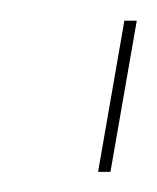

<svg xmlns="http://www.w3.org/2000/svg" viewBox="-20 -695 152 186"><path d="M75 -528.5H87L112.5 -675H100.5Z"/></svg>

Font: Anybody Thin
Style: Italic
Weight: 100
Italic angle: -10°
Designer: Tyler Finck
Foundry: Etcetera Type Company
Version: Version 1.114;gftools[0.9.25]